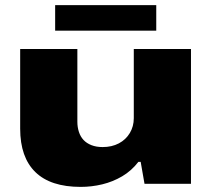

<svg xmlns="http://www.w3.org/2000/svg" viewBox="-20 -720 828 752"><path d="M296 12Q178 12 118.5 -46Q59 -104 59 -216V-528H283V-243Q283 -222 289 -203.5Q295 -185 307 -172Q319 -159 338 -151.5Q357 -144 382 -144Q418 -144 445.5 -158.5Q473 -173 488.5 -199Q504 -225 504 -257V-528H728V0H546L531 -86H522Q495 -51 458.5 -29.5Q422 -8 380.5 2Q339 12 296 12ZM196 -600V-700H592V-600Z"/></svg>

Font: Archivo Expanded Black
Style: Regular
Weight: 900
Width: 7
Designer: Hector Gatti
Foundry: Omnibus-Type
Version: Version 2.001